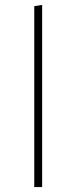

<svg xmlns="http://www.w3.org/2000/svg" viewBox="-20 -759 310 779"><path d="M151 -739V0H119V-734Z"/></svg>

Font: Fira Sans UltraLight
Style: Regular
Weight: 200
Designer: Carrois Corporate & Edenspiekermann AG
Foundry: Carrois Corporate GbR & Edenspiekermann AG
Version: Version 4.106;PS 004.106;hotconv 1.0.70;makeotf.lib2.5.58329